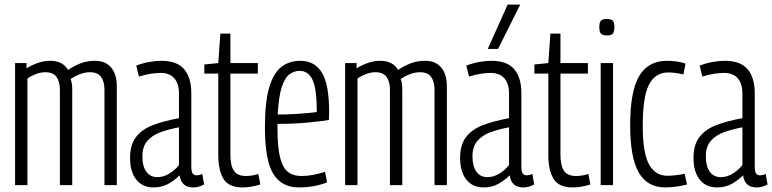

<svg xmlns="http://www.w3.org/2000/svg" viewBox="-20 -810 3378 840"><path d="M46 0V-534H96V-511Q120 -526 146.5 -535Q173 -544 200 -544Q254 -544 278 -504Q299 -519 329 -531.5Q359 -544 396 -544Q441 -544 466 -515Q491 -486 491 -431V0H437V-419Q437 -452 422.5 -473Q408 -494 373 -494Q352 -494 329.5 -485.5Q307 -477 289 -464Q296 -446 296 -421V0H242V-419Q242 -452 227.5 -473Q213 -494 178 -494Q159 -494 138.5 -486.5Q118 -479 100 -467V0Z M549 -119Q549 -177 575.5 -211Q602 -245 650 -263Q698 -281 763 -293V-401Q763 -444 742.5 -467.5Q722 -491 682 -491Q664 -491 640.5 -487.5Q617 -484 588 -475L576 -523Q605 -534 633.5 -539Q662 -544 686 -544Q754 -544 785.5 -507.5Q817 -471 817 -402V-81Q817 -59 823 -51Q829 -43 839 -43Q852 -43 865 -49L873 -3Q850 10 825 10Q773 10 766 -43Q744 -21 716 -5.5Q688 10 652 10Q603 10 576 -24.5Q549 -59 549 -119ZM603 -126Q603 -82 620.5 -58.5Q638 -35 668 -35Q696 -35 721.5 -51Q747 -67 763 -88V-253Q720 -245 683.5 -232Q647 -219 625 -194Q603 -169 603 -126Z M1042 10Q980 10 957.5 -28Q935 -66 935 -130V-488H874V-528L935 -534L944 -663H988V-534H1108V-488H988V-134Q988 -84 1004 -62Q1020 -40 1056 -40Q1084 -40 1110 -49L1119 -3Q1097 4 1077.5 7Q1058 10 1042 10Z M1288 10Q1212 10 1175.5 -49.5Q1139 -109 1139 -253Q1139 -367 1158.5 -430Q1178 -493 1212.5 -518.5Q1247 -544 1294 -544Q1357 -544 1388.5 -492Q1420 -440 1420 -320Q1420 -314 1419.5 -302Q1419 -290 1419 -285Q1388 -280 1328.5 -274Q1269 -268 1194 -268Q1194 -259 1194 -247Q1194 -168 1205 -122.5Q1216 -77 1239 -58.5Q1262 -40 1299 -40Q1324 -40 1350 -45Q1376 -50 1402 -58L1411 -12Q1354 10 1288 10ZM1195 -309Q1231 -309 1266 -311Q1301 -313 1328 -315.5Q1355 -318 1366 -320Q1366 -421 1347.5 -460.5Q1329 -500 1291 -500Q1267 -500 1246.5 -485Q1226 -470 1212.5 -428.5Q1199 -387 1195 -309Z M1490 0V-534H1540V-511Q1564 -526 1590.5 -535Q1617 -544 1644 -544Q1698 -544 1722 -504Q1743 -519 1773 -531.5Q1803 -544 1840 -544Q1885 -544 1910 -515Q1935 -486 1935 -431V0H1881V-419Q1881 -452 1866.5 -473Q1852 -494 1817 -494Q1796 -494 1773.5 -485.5Q1751 -477 1733 -464Q1740 -446 1740 -421V0H1686V-419Q1686 -452 1671.5 -473Q1657 -494 1622 -494Q1603 -494 1582.5 -486.5Q1562 -479 1544 -467V0Z M1993 -119Q1993 -177 2019.5 -211Q2046 -245 2094 -263Q2142 -281 2207 -293V-401Q2207 -444 2186.5 -467.5Q2166 -491 2126 -491Q2108 -491 2084.5 -487.5Q2061 -484 2032 -475L2020 -523Q2049 -534 2077.5 -539Q2106 -544 2130 -544Q2198 -544 2229.5 -507.5Q2261 -471 2261 -402V-81Q2261 -59 2267 -51Q2273 -43 2283 -43Q2296 -43 2309 -49L2317 -3Q2294 10 2269 10Q2217 10 2210 -43Q2188 -21 2160 -5.5Q2132 10 2096 10Q2047 10 2020 -24.5Q1993 -59 1993 -119ZM2047 -126Q2047 -82 2064.5 -58.5Q2082 -35 2112 -35Q2140 -35 2165.5 -51Q2191 -67 2207 -88V-253Q2164 -245 2127.5 -232Q2091 -219 2069 -194Q2047 -169 2047 -126ZM2114 -596 2201 -790H2256L2159 -596Z M2486 10Q2424 10 2401.5 -28Q2379 -66 2379 -130V-488H2318V-528L2379 -534L2388 -663H2432V-534H2552V-488H2432V-134Q2432 -84 2448 -62Q2464 -40 2500 -40Q2528 -40 2554 -49L2563 -3Q2541 4 2521.5 7Q2502 10 2486 10Z M2635 -655Q2617 -655 2609.5 -662.5Q2602 -670 2602 -691Q2602 -712 2609 -719.5Q2616 -727 2635 -727Q2654 -727 2661 -719.5Q2668 -712 2668 -691Q2668 -670 2661 -662.5Q2654 -655 2635 -655ZM2608 0V-534H2662V0Z M2737 -262Q2737 -411 2776.5 -477.5Q2816 -544 2898 -544Q2918 -544 2940 -541Q2962 -538 2979 -532L2970 -484Q2936 -493 2903 -493Q2847 -493 2819.5 -440Q2792 -387 2792 -259Q2792 -141 2819.5 -91Q2847 -41 2900 -41Q2916 -41 2937.5 -43.5Q2959 -46 2975 -50L2986 -3Q2968 2 2941 6Q2914 10 2890 10Q2813 10 2775 -54.5Q2737 -119 2737 -262Z M3014 -119Q3014 -177 3040.5 -211Q3067 -245 3115 -263Q3163 -281 3228 -293V-401Q3228 -444 3207.5 -467.5Q3187 -491 3147 -491Q3129 -491 3105.5 -487.5Q3082 -484 3053 -475L3041 -523Q3070 -534 3098.5 -539Q3127 -544 3151 -544Q3219 -544 3250.5 -507.5Q3282 -471 3282 -402V-81Q3282 -59 3288 -51Q3294 -43 3304 -43Q3317 -43 3330 -49L3338 -3Q3315 10 3290 10Q3238 10 3231 -43Q3209 -21 3181 -5.5Q3153 10 3117 10Q3068 10 3041 -24.5Q3014 -59 3014 -119ZM3068 -126Q3068 -82 3085.5 -58.5Q3103 -35 3133 -35Q3161 -35 3186.5 -51Q3212 -67 3228 -88V-253Q3185 -245 3148.5 -232Q3112 -219 3090 -194Q3068 -169 3068 -126Z"/></svg>

Font: Georama Condensed Light
Style: Regular
Weight: 300
Width: 3
Designer: Jean-Baptiste Levee
Foundry: Production Type
Version: Version 1.000